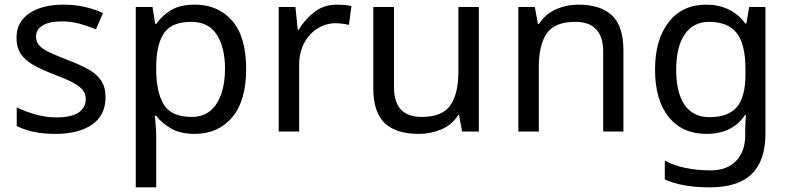

<svg xmlns="http://www.w3.org/2000/svg" viewBox="-20 -566 3398 826"><path d="M434 -148Q434 -70 376 -30Q318 10 220 10Q164 10 123.5 1Q83 -8 52 -24V-104Q84 -88 129.5 -74.5Q175 -61 222 -61Q289 -61 319 -82.5Q349 -104 349 -140Q349 -160 338 -176Q327 -192 298.5 -208Q270 -224 217 -244Q165 -264 128 -284Q91 -304 71 -332Q51 -360 51 -404Q51 -472 106.5 -509Q162 -546 252 -546Q301 -546 343.5 -536.5Q386 -527 423 -510L393 -440Q359 -454 322 -464Q285 -474 246 -474Q192 -474 163.5 -456.5Q135 -439 135 -409Q135 -387 148 -371.5Q161 -356 191.5 -341.5Q222 -327 273 -307Q324 -288 360 -268Q396 -248 415 -219.5Q434 -191 434 -148Z M819 -546Q918 -546 978.5 -477Q1039 -408 1039 -269Q1039 -132 978.5 -61Q918 10 818 10Q756 10 715.5 -13.5Q675 -37 652 -68H646Q648 -51 650 -25Q652 1 652 20V240H564V-536H636L648 -463H652Q676 -498 715 -522Q754 -546 819 -546ZM803 -472Q721 -472 687.5 -426Q654 -380 652 -286V-269Q652 -170 684.5 -116.5Q717 -63 805 -63Q854 -63 885.5 -90Q917 -117 932.5 -163.5Q948 -210 948 -270Q948 -362 912.5 -417Q877 -472 803 -472Z M1429 -546Q1444 -546 1461.5 -544.5Q1479 -543 1492 -540L1481 -459Q1468 -462 1452.5 -464Q1437 -466 1423 -466Q1382 -466 1346 -443.5Q1310 -421 1288.5 -380.5Q1267 -340 1267 -286V0H1179V-536H1251L1261 -438H1265Q1291 -482 1332 -514Q1373 -546 1429 -546Z M2040 -536V0H1968L1955 -71H1951Q1925 -29 1879 -9.5Q1833 10 1781 10Q1684 10 1635 -36.5Q1586 -83 1586 -185V-536H1675V-191Q1675 -63 1794 -63Q1883 -63 1917.5 -113Q1952 -163 1952 -257V-536Z M2468 -546Q2564 -546 2613 -499.5Q2662 -453 2662 -349V0H2575V-343Q2575 -472 2455 -472Q2366 -472 2332 -422Q2298 -372 2298 -278V0H2210V-536H2281L2294 -463H2299Q2325 -505 2371 -525.5Q2417 -546 2468 -546Z M3018 -546Q3071 -546 3113.5 -526Q3156 -506 3186 -465H3191L3203 -536H3273V9Q3273 124 3214.5 182Q3156 240 3033 240Q2915 240 2840 206V125Q2919 167 3038 167Q3107 167 3146.5 126.5Q3186 86 3186 16V-5Q3186 -17 3187 -39.5Q3188 -62 3189 -71H3185Q3131 10 3019 10Q2915 10 2856.5 -63Q2798 -136 2798 -267Q2798 -395 2856.5 -470.5Q2915 -546 3018 -546ZM3030 -472Q2963 -472 2926 -418.5Q2889 -365 2889 -266Q2889 -167 2925.5 -114.5Q2962 -62 3032 -62Q3113 -62 3150 -105.5Q3187 -149 3187 -246V-267Q3187 -377 3149 -424.5Q3111 -472 3030 -472Z"/></svg>

Font: Noto Sans Warang Citi
Style: Regular
Weight: 400
Designer: Mangu Purty
Foundry: Mangu Purty
Version: Version 3.002; ttfautohint (v1.8.4.7-5d5b)